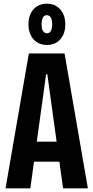

<svg xmlns="http://www.w3.org/2000/svg" viewBox="-20 -1018 505 1038"><path d="M10 0 136 -729H329L455 0H321L252 -499L236 -616H229L213 -499L144 0ZM153 -144 166 -252H299L312 -144ZM234 -775Q188 -775 161 -806Q134 -837 134 -886Q134 -937 161 -967.5Q188 -998 234 -998Q279 -998 306 -967Q333 -936 333 -886Q333 -836 306 -805.5Q279 -775 234 -775ZM234 -838Q248 -838 255 -851Q262 -864 262 -886Q262 -912 254 -924Q246 -936 233 -936Q219 -936 212 -923Q205 -910 205 -886Q205 -861 213 -849.5Q221 -838 234 -838Z"/></svg>

Font: Mona Sans Condensed
Style: Bold
Weight: 700
Width: 3
Designer: Deni Anggara
Foundry: GitHub
Version: Version 2.000